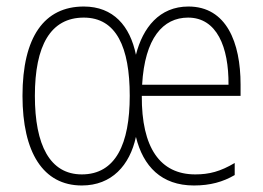

<svg xmlns="http://www.w3.org/2000/svg" viewBox="-20 -559 808 589"><path d="M558 -539C469 -539 418 -474 397 -391C379 -479 328 -539 237 -539C116 -539 49 -446 49 -265C49 -92 112 10 231 10C323 10 378 -52 397 -139C419 -49 475 10 575 10C625 10 664 -1 700 -22V-59C656 -33 622 -24 579 -24C471 -24 414 -106 415 -265H718V-300C718 -428 675 -539 558 -539ZM557 -505C645 -505 682 -415 681 -299H416C424 -442 480 -505 557 -505ZM237 -505C337 -505 378 -414 378 -265C378 -118 335 -24 231 -24C133 -24 87 -114 87 -265C87 -419 135 -505 237 -505Z"/></svg>

Font: Noto Sans Hebrew Condensed ExtraLight
Style: Regular
Weight: 200
Width: 3
Designer: Monotype Design Team
Foundry: Monotype Imaging Inc.
Version: Version 2.004